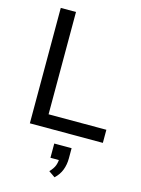

<svg xmlns="http://www.w3.org/2000/svg" viewBox="-141 -784 831 1133"><g transform="rotate(15 274.0 -217.5)"><path d="M85 0V-705H178V-80H531V0ZM308 270 269 243Q292 219 299.5 198Q307 177 307 153L329 165H255V78H361V140Q361 178 348.5 211Q336 244 308 270Z"/></g></svg>

Font: Nunito Sans 12pt ExtraLight 12pt Medium
Style: Regular
Weight: 500
Version: Version 3.101;gftools[0.9.27]